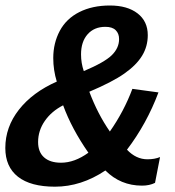

<svg xmlns="http://www.w3.org/2000/svg" viewBox="-29 -683 649 712"><path d="M181.6 -380.4Q168.5 -422.9 168.5 -467.8Q168.5 -522.9 192.6 -568.4Q216.8 -613.8 265.1 -638.2Q313.5 -662.6 378.4 -662.6Q443.4 -662.6 481.2 -633.3Q519 -604 519 -552.7Q519 -510.7 497.8 -476.1Q476.6 -441.4 432.1 -410.2Q387.7 -378.9 302.2 -342.8Q333.5 -259.8 378.4 -195.3Q430.7 -270 461.9 -353.5L558.6 -340.3Q515.1 -224.1 441.9 -127.9Q475.6 -92.3 517.6 -92.3Q544.9 -92.3 564.5 -100.6L545.9 -4.9Q525.4 5.4 497.6 5.4Q418 5.4 361.8 -50.8Q272 9.3 174.8 9.3Q84.5 9.3 37.6 -27.6Q-9.3 -64.5 -9.3 -134.3Q-9.3 -211.9 41.3 -276.4Q91.8 -340.8 181.6 -380.4ZM298.8 -116.7Q236.8 -205.6 205.1 -292.5Q162.1 -270.5 137.2 -234.6Q112.3 -198.7 112.3 -156.2Q112.3 -119.1 134.5 -99.4Q156.7 -79.6 197.3 -79.6Q247.6 -79.6 298.8 -116.7ZM412.6 -538.1Q412.6 -558.6 400.1 -571Q387.7 -583.5 361.8 -583.5Q320.3 -583.5 295.9 -555.9Q271.5 -528.3 271.5 -481.4Q271.5 -449.2 281.7 -419.4Q358.4 -451.7 385.5 -478.3Q412.6 -504.9 412.6 -538.1Z"/></svg>

Font: Liberation Mono
Style: Bold Italic
Weight: 700
Italic angle: -12°
Monospace: yes
Designer: Steve Matteson
Foundry: Ascender Corporation
Version: Version 2.1.5